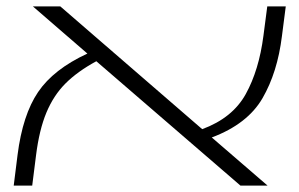

<svg xmlns="http://www.w3.org/2000/svg" viewBox="-20 -582 937 602"><path d="M644 -151 819 0H734L282 -390Q223 -358 185.5 -320.5Q148 -283 125.5 -229Q103 -175 93 -95L81 0H23L35 -96Q51 -222 99.5 -293.5Q148 -365 254 -414L83 -562H169L614 -177Q709 -212 750.5 -287Q792 -362 806 -470L818 -562H876L864 -469Q850 -355 803 -274Q756 -193 644 -151Z"/></svg>

Font: FiraGO Light
Style: Italic
Weight: 300
Italic angle: -8°
Designer: bBox Type GmbH
Foundry: bBox Type GmbH
Version: Version 1.001